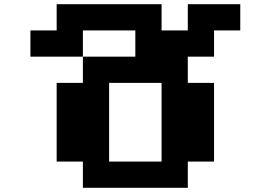

<svg xmlns="http://www.w3.org/2000/svg" viewBox="-20 -895 1290 915"><path d="M250 -875H750V-750H875V-875H1125V-750H1000V-625H875V-500H1000V-125H875V0H375V-125H250V-500H375V-625H625V-750H375V-625H125V-750H250ZM500 -500V-125H750V-500Z"/></svg>

Font: Dogica Pixel
Style: Bold
Weight: 700
Designer: Roberto Mocci
Version: Version 001.000